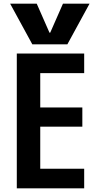

<svg xmlns="http://www.w3.org/2000/svg" viewBox="-20 -1020 540 1040"><path d="M35 -1000H179L248 -843H252L321 -1000H465L345 -780H155ZM71 0V-730H436V-624H198V-438H426V-334H198V-106H436V0Z"/></svg>

Font: M PLUS Code Latin SemiBold
Style: Regular
Weight: 600
Designer: Coji Morishita
Foundry: UNDERFOREST DESIGN
Version: Version 1.002; ttfautohint (v1.8.3)